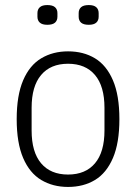

<svg xmlns="http://www.w3.org/2000/svg" viewBox="-20 -727 538 759"><path d="M249 12Q189 12 143 -15.5Q97 -43 71.5 -102.5Q46 -162 46 -256Q46 -350 71.5 -409.5Q97 -469 143 -496.5Q189 -524 249 -524Q310 -524 355.5 -496.5Q401 -469 426.5 -409.5Q452 -350 452 -256Q452 -162 426.5 -102.5Q401 -43 355.5 -15.5Q310 12 249 12ZM249 -37Q318 -37 355.5 -81.5Q393 -126 393 -211V-301Q393 -386 355.5 -430.5Q318 -475 249 -475Q180 -475 142.5 -430.5Q105 -386 105 -301V-211Q105 -126 142.5 -81.5Q180 -37 249 -37ZM167 -629Q147 -629 137.5 -637.5Q128 -646 128 -661V-675Q128 -690 137.5 -698.5Q147 -707 167 -707Q188 -707 197.5 -698.5Q207 -690 207 -675V-661Q207 -646 197.5 -637.5Q188 -629 167 -629ZM331 -629Q310 -629 300.5 -637.5Q291 -646 291 -661V-675Q291 -690 300.5 -698.5Q310 -707 331 -707Q351 -707 360.5 -698.5Q370 -690 370 -675V-661Q370 -646 360.5 -637.5Q351 -629 331 -629Z"/></svg>

Font: IBM Plex Sans Condensed Light
Style: Regular
Weight: 300
Width: 3
Designer: Mike Abbink, Paul van der Laan, Pieter van Rosmalen
Foundry: Bold Monday
Version: Version 3.201